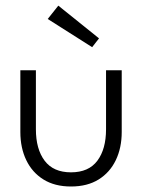

<svg xmlns="http://www.w3.org/2000/svg" viewBox="-20 -666 535 698"><path d="M110.5 -196Q110.5 -124 142.2 -81.8Q174 -39.5 238 -39.5Q302.5 -39.5 334 -81.8Q365.5 -124 365.5 -196V-410.5H422.5V-186Q422.5 -128.5 401 -83.8Q379.5 -39 338.5 -13.5Q297.5 12 238 12Q179 12 138 -13.5Q97 -39 75.5 -83.8Q54 -128.5 54 -186V-410.5H110.5ZM315 -494.5 153.5 -597 192 -645.5 340 -526.5Z"/></svg>

Font: League Spartan Thin Light
Style: Regular
Weight: 300
Version: Version 2.002